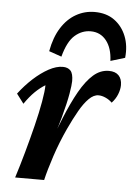

<svg xmlns="http://www.w3.org/2000/svg" viewBox="-49 -689 512 728"><g transform="rotate(5 206.5 -325.5)"><path d="M324.2 -337.9Q305.7 -337.9 287.6 -319.8Q269.5 -301.8 252 -271Q234.4 -240.2 215.8 -200.2Q191.4 -147.5 173.3 -92.8Q155.3 -38.1 146.5 0H36.1Q50.8 -45.9 65.4 -98.6Q80.1 -151.4 92.8 -202.6Q105.5 -253.9 112.8 -295.4Q120.1 -336.9 120.1 -358.4Q100.6 -346.7 81.5 -328.1Q62.5 -309.6 43 -281.2L15.6 -317.4Q40 -349.6 68.8 -376Q97.7 -402.3 126.5 -418Q155.3 -433.6 179.7 -433.6Q199.2 -433.6 209.5 -422.4Q219.7 -411.1 219.7 -382.8Q219.7 -369.1 213.9 -334.5Q208 -299.8 192.4 -242.2Q176.8 -184.6 145.5 -99.6H141.6Q169.9 -175.8 194.8 -237.3Q219.7 -298.8 244.6 -342.8Q269.5 -386.7 296.4 -410.2Q323.2 -433.6 355.5 -433.6Q379.9 -433.6 392.6 -420.4Q405.3 -407.2 405.3 -383.8Q405.3 -367.2 397.9 -348.6Q390.6 -330.1 376 -314.5Q365.2 -325.2 351.1 -331.5Q336.9 -337.9 324.2 -337.9ZM170.9 -471.7 123 -488.3Q132.8 -542 155.8 -578.1Q178.7 -614.3 211.4 -632.8Q244.1 -651.4 282.2 -651.4Q327.1 -651.4 357.4 -629.4Q387.7 -607.4 402.3 -570.8Q417 -534.2 412.1 -488.3L357.4 -471.7Q355.5 -520.5 333 -548.8Q310.5 -577.1 273.4 -577.1Q240.2 -577.1 213.4 -553.7Q186.5 -530.3 170.9 -471.7Z"/></g></svg>

Font: Crimson Pro SemiBold
Style: Italic
Weight: 600
Italic angle: -12°
Designer: Jacques Le Bailly
Foundry: Baron von Fonthausen
Version: Version 1.003